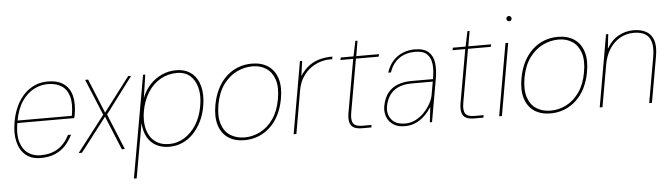

<svg xmlns="http://www.w3.org/2000/svg" viewBox="-54 -948 4887 1396"><g transform="rotate(-5 2390.0 -250.0)"><path d="M212 12Q144 12 102 -23.5Q60 -59 45 -121Q30 -183 44 -264Q56 -332 81 -383Q106 -434 141 -468.5Q176 -503 218.5 -520.5Q261 -538 308 -538Q384 -538 427.5 -505.5Q471 -473 484.5 -416Q498 -359 485 -283Q484 -275 482.5 -269.5Q481 -264 479 -256H54L57 -274H463Q479 -362 463 -415.5Q447 -469 407 -494Q367 -519 307 -519Q256 -519 206.5 -493.5Q157 -468 119.5 -413Q82 -358 66 -270L64 -259Q49 -175 65.5 -119Q82 -63 121 -35.5Q160 -8 211 -8Q287 -8 339 -41Q391 -74 423 -138H445Q424 -94 392.5 -60Q361 -26 316.5 -7Q272 12 212 12Z M489 0 691 -262 582 -526H604L706 -276L896 -526H918L719 -261L826 0H804L703 -247L513 0Z M873 220 1005 -526H1021L996 -357Q1017 -412 1054.5 -452.5Q1092 -493 1141.5 -515.5Q1191 -538 1246 -538Q1315 -538 1359 -502.5Q1403 -467 1419 -404.5Q1435 -342 1421 -262Q1411 -202 1386.5 -152Q1362 -102 1327 -65Q1292 -28 1247 -8Q1202 12 1149 12Q1098 12 1057.5 -8.5Q1017 -29 992.5 -70.5Q968 -112 963 -176L893 220ZM1152 -8Q1210 -8 1261 -39Q1312 -70 1348.5 -127Q1385 -184 1399 -263Q1413 -341 1397.5 -398.5Q1382 -456 1344.5 -487Q1307 -518 1253 -518Q1184 -518 1129 -486Q1074 -454 1038 -396.5Q1002 -339 988 -263Q975 -189 990 -131.5Q1005 -74 1046 -41Q1087 -8 1152 -8Z M1699 12Q1628 12 1580 -20.5Q1532 -53 1513 -115Q1494 -177 1510 -263Q1522 -328 1548 -379Q1574 -430 1612 -465.5Q1650 -501 1697.5 -519.5Q1745 -538 1798 -538Q1870 -538 1918 -505.5Q1966 -473 1985 -411.5Q2004 -350 1988 -263Q1976 -198 1950 -147Q1924 -96 1885.5 -60.5Q1847 -25 1800 -6.5Q1753 12 1699 12ZM1702 -8Q1761 -8 1816 -36Q1871 -64 1911 -121Q1951 -178 1966 -263Q1982 -350 1963 -406.5Q1944 -463 1901.5 -490.5Q1859 -518 1803 -518Q1742 -518 1686 -490.5Q1630 -463 1589 -406.5Q1548 -350 1532 -263Q1517 -178 1535.5 -121Q1554 -64 1598 -36Q1642 -8 1702 -8Z M2058 0 2150 -526H2166L2151 -417Q2182 -464 2218 -490Q2254 -516 2296.5 -527Q2339 -538 2388 -538L2385 -519H2362Q2335 -519 2299.5 -508.5Q2264 -498 2229.5 -474Q2195 -450 2168.5 -410Q2142 -370 2132 -311L2078 0Z M2558 0Q2522 0 2499.5 -11Q2477 -22 2469 -49Q2461 -76 2469 -122L2537 -508H2444L2448 -526H2541L2564 -637H2580L2561 -526H2727L2723 -508H2557L2489 -122Q2479 -67 2494.5 -42.5Q2510 -18 2560 -18H2628L2625 0Z M2868 12Q2817 12 2784.5 -10Q2752 -32 2738.5 -68Q2725 -104 2732 -145Q2743 -205 2772 -241.5Q2801 -278 2845.5 -294.5Q2890 -311 2944 -311H3102Q3114 -374 3108.5 -421Q3103 -468 3075 -494Q3047 -520 2990 -520Q2923 -520 2874 -487Q2825 -454 2802 -386H2782Q2799 -439 2830.5 -472.5Q2862 -506 2902.5 -522Q2943 -538 2986 -538Q3056 -538 3089 -507.5Q3122 -477 3128 -426Q3134 -375 3123 -312L3068 0H3052L3065 -111Q3056 -98 3040 -77Q3024 -56 3000 -36Q2976 -16 2943.5 -2Q2911 12 2868 12ZM2874 -7Q2915 -7 2950.5 -25.5Q2986 -44 3013.5 -73Q3041 -102 3059 -135Q3077 -168 3082 -197L3099 -293H2946Q2884 -293 2844 -273.5Q2804 -254 2782 -220.5Q2760 -187 2752 -143Q2742 -88 2773 -47.5Q2804 -7 2874 -7Z M3376 0Q3340 0 3317.5 -11Q3295 -22 3287 -49Q3279 -76 3287 -122L3355 -508H3262L3266 -526H3359L3382 -637H3398L3379 -526H3545L3541 -508H3375L3307 -122Q3297 -67 3312.5 -42.5Q3328 -18 3378 -18H3446L3443 0Z M3558 0 3650 -526H3670L3578 0ZM3691 -682Q3684 -682 3678 -687Q3672 -692 3672 -701Q3672 -710 3678 -715Q3684 -720 3691 -720Q3698 -720 3704 -715Q3710 -710 3710 -701Q3710 -692 3704.5 -687Q3699 -682 3691 -682Z M3933 12Q3862 12 3814 -20.5Q3766 -53 3747 -115Q3728 -177 3744 -263Q3756 -328 3782 -379Q3808 -430 3846 -465.5Q3884 -501 3931.5 -519.5Q3979 -538 4032 -538Q4104 -538 4152 -505.5Q4200 -473 4219 -411.5Q4238 -350 4222 -263Q4210 -198 4184 -147Q4158 -96 4119.5 -60.5Q4081 -25 4034 -6.5Q3987 12 3933 12ZM3936 -8Q3995 -8 4050 -36Q4105 -64 4145 -121Q4185 -178 4200 -263Q4216 -350 4197 -406.5Q4178 -463 4135.5 -490.5Q4093 -518 4037 -518Q3976 -518 3920 -490.5Q3864 -463 3823 -406.5Q3782 -350 3766 -263Q3751 -178 3769.5 -121Q3788 -64 3832 -36Q3876 -8 3936 -8Z M4292 0 4384 -526H4400L4388 -420Q4424 -482 4475.5 -510Q4527 -538 4585 -538Q4639 -538 4676.5 -517.5Q4714 -497 4729.5 -452.5Q4745 -408 4732 -335L4673 0H4653L4711 -330Q4728 -427 4696.5 -473Q4665 -519 4584 -519Q4531 -519 4485.5 -493.5Q4440 -468 4408.5 -420Q4377 -372 4365 -302L4312 0Z"/></g></svg>

Font: DM Sans 9pt Thin
Style: Italic
Weight: 250
Italic angle: -10°
Version: Version 4.004;gftools[0.9.30]